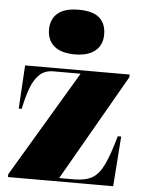

<svg xmlns="http://www.w3.org/2000/svg" viewBox="-56 -846 667 891"><g transform="rotate(5 278.0 -401.0)"><path d="M15 0V-13L309 -507H182Q143 -507 118 -483.5Q93 -460 77.5 -418Q62 -376 51 -321H37L49 -523H536V-511L252 -16H321Q374 -16 405.5 -34Q437 -52 459.5 -99.5Q482 -147 506 -233H522L505 0ZM274 -594Q211 -594 178 -621.5Q145 -649 145 -699Q145 -747 177 -774.5Q209 -802 274 -802Q341 -802 371.5 -775Q402 -748 402 -698Q402 -649 369 -621.5Q336 -594 274 -594Z"/></g></svg>

Font: Display Black
Style: Regular
Weight: 900
Designer: Latin by Veronika Burian and Jose Scaglione. Greek by Irene Vlachou. Cyrillic by Vera Evstafieva.
Foundry: TypeTogether
Version: Version 3.002